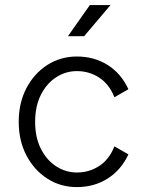

<svg xmlns="http://www.w3.org/2000/svg" viewBox="-20 -743 591 771"><path d="M121.1 -253.9Q121.1 -190.9 144.3 -145.3Q167.5 -99.6 205.8 -75Q244.1 -50.3 288.6 -50.3Q337.9 -50.3 378.2 -76.4Q418.5 -102.5 439.5 -155.3L495.6 -123Q466.3 -60.1 412.1 -25.9Q357.9 8.3 288.6 8.3Q223.1 8.3 170.2 -25.6Q117.2 -59.6 86.2 -118.7Q55.2 -177.7 55.2 -253.9Q55.2 -330.1 86.2 -389.2Q117.2 -448.2 170.2 -482.2Q223.1 -516.1 288.6 -516.1Q357.9 -516.1 412.1 -482.2Q466.3 -448.2 495.6 -384.8L439.5 -352.5Q418.5 -405.3 378.2 -431.4Q337.9 -457.5 288.6 -457.5Q244.1 -457.5 205.8 -432.9Q167.5 -408.2 144.3 -362.5Q121.1 -316.9 121.1 -253.9ZM317.9 -597.7H252.9L340.8 -722.7H423.8Z"/></svg>

Font: Giphurs Light
Style: Regular
Weight: 300
Version: Version 0.920; ttfautohint (v1.8.4.7-5d5b)